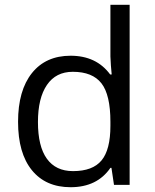

<svg xmlns="http://www.w3.org/2000/svg" viewBox="-20 -780 653 810"><path d="M450.2 -71.8H445.8Q389.6 9.8 277.8 9.8Q172.9 9.8 114.5 -62Q56.2 -133.8 56.2 -266.1Q56.2 -398.4 114.7 -471.7Q173.3 -544.9 277.8 -544.9Q386.7 -544.9 444.8 -465.8H451.2L447.8 -504.4L445.8 -542V-759.8H526.9V0H460.9ZM288.1 -58.1Q371.1 -58.1 408.4 -103.3Q445.8 -148.4 445.8 -249V-266.1Q445.8 -379.9 408 -428.5Q370.1 -477.1 287.1 -477.1Q215.8 -477.1 178 -421.6Q140.1 -366.2 140.1 -265.1Q140.1 -162.6 177.7 -110.4Q215.3 -58.1 288.1 -58.1Z"/></svg>

Font: f08437224
Style: Regular
Weight: 400
Foundry: Ascender Corporation
Version: Version 1.10